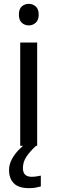

<svg xmlns="http://www.w3.org/2000/svg" viewBox="-20 -757 298 997"><path d="M130 -737Q150 -737 165.5 -723.5Q181 -710 181 -681Q181 -653 165.5 -639Q150 -625 130 -625Q108 -625 93 -639Q78 -653 78 -681Q78 -710 93 -723.5Q108 -737 130 -737ZM173 -536V0H85V-536ZM99 116Q99 161 144 161Q161 161 172.5 158.5Q184 156 192 155V211Q178 215 164 217.5Q150 220 130 220Q77 220 52 195Q27 170 27 126Q27 97 41.5 70Q56 43 77.5 21Q99 -1 119 -15L167 0Q133 32 116 58.5Q99 85 99 116Z"/></svg>

Font: Noto Sans Coptic
Style: Regular
Weight: 400
Designer: Monotype Design Team, Denis Moyogo Jacquerye
Foundry: Monotype Imaging Inc.
Version: Version 2.002; ttfautohint (v1.8.4.7-5d5b)